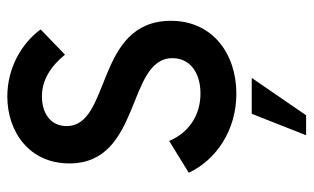

<svg xmlns="http://www.w3.org/2000/svg" viewBox="-182 -460 837 512"><g transform="rotate(-90 236.0 -204.5)"><path d="M241.7 7.8C348.6 7.8 436 -56.2 436 -166.5C436 -369.6 155.3 -325.2 155.3 -444.8C155.3 -488.3 190.4 -510.7 234.4 -510.7C277.3 -510.7 314 -488.3 345.7 -449.2L413.1 -514.2C375.5 -565.4 309.6 -603 234.4 -603C140.1 -603 55.7 -544.4 55.7 -437.5C55.7 -244.1 336.4 -285.6 336.4 -162.6C336.4 -115.7 297.4 -87.9 242.2 -87.9C182.6 -87.9 136.7 -120.6 115.7 -171.4L30.8 -119.1C65.9 -44.9 145 7.8 241.7 7.8ZM130.9 193.8H184.1L283.7 48.8H188Z"/></g></svg>

Font: Now SemiBold
Style: Regular
Weight: 600
Designer: Alfredo Marco Pradil
Foundry: Alfredo Marco Pradil
Version: Version 1.200;hotconv 1.0.109;makeotfexe 2.5.65596